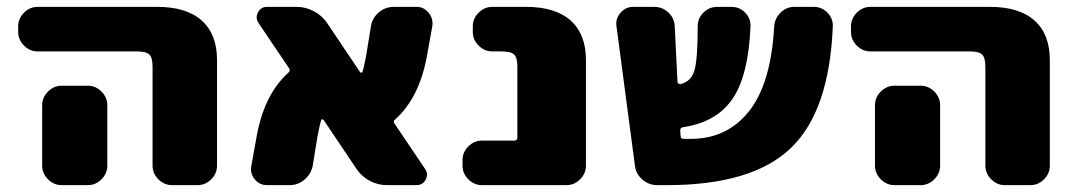

<svg xmlns="http://www.w3.org/2000/svg" viewBox="-20 -540 3140 560"><path d="M236 -290Q259 -290 276 -273Q293 -256 293 -233V-190V-57Q293 -34 276 -17Q259 0 236 0H160Q137 0 120 -17Q103 -34 103 -57V-190V-233Q103 -256 120 -273Q137 -290 160 -290ZM438 -520Q524 -520 568.5 -480Q613 -440 613 -365V-57Q613 -34 596 -17Q579 0 556 0H482Q459 0 442 -17Q425 -34 425 -57V-345Q425 -372 415.5 -381Q406 -390 380 -390H90Q67 -390 50 -407Q33 -424 33 -447V-463Q33 -486 50 -503Q67 -520 90 -520Z M1195 -520Q1216 -520 1230 -503Q1244 -486 1241 -464L1224 -370Q1201 -253 1133 -192Q1125 -186 1131 -179L1220 -47Q1230 -32 1221.5 -16Q1213 0 1195 0H1109Q1082 0 1058.5 -12.5Q1035 -25 1020 -47L924 -190Q922 -192 919.5 -192Q917 -192 917 -190Q913 -179 906 -142L892 -56Q887 -32 868 -16Q849 0 825 0H759Q737 0 723 -17Q709 -34 713 -56L730 -150Q753 -267 821 -328Q828 -334 823 -341L734 -473Q724 -488 732.5 -504Q741 -520 759 -520H845Q871 -520 895 -507.5Q919 -495 934 -473L1030 -330Q1031 -328 1033.5 -328Q1036 -328 1037 -330Q1041 -341 1048 -378L1062 -464Q1066 -488 1085 -504Q1104 -520 1129 -520Z M1514 -520Q1600 -520 1644.5 -480Q1689 -440 1689 -365V-57Q1689 -34 1672 -17Q1655 0 1632 0H1386Q1363 0 1346 -17Q1329 -34 1329 -57V-73Q1329 -96 1346 -113Q1363 -130 1386 -130H1480Q1489 -130 1489 -139V-345Q1489 -372 1479.5 -381Q1470 -390 1444 -390H1416Q1393 -390 1376 -407Q1359 -424 1359 -447V-463Q1359 -486 1376 -503Q1393 -520 1416 -520Z M2353 -520Q2377 -520 2393.5 -503Q2410 -486 2409 -463Q2399 -215 2286 -107.5Q2173 0 1925 0H1897Q1873 0 1854 -16Q1835 -32 1832 -56L1778 -464Q1775 -486 1790 -503Q1805 -520 1827 -520H1888Q1912 -520 1929.5 -503.5Q1947 -487 1948 -463L1956 -302Q1956 -298 1959.5 -296Q1963 -294 1966 -295Q1997 -303 2006 -336.5Q2015 -370 2015 -464Q2015 -487 2032 -503.5Q2049 -520 2072 -520H2113Q2137 -520 2153.5 -503Q2170 -486 2169 -463Q2163 -319 2116 -251Q2069 -183 1972 -169Q1964 -167 1964 -160L1965 -144Q1965 -135 1974 -135H1995Q2101 -135 2165 -216Q2229 -297 2238 -463Q2240 -487 2257 -503.5Q2274 -520 2297 -520Z M2665 -290Q2688 -290 2705 -273Q2722 -256 2722 -233V-190V-57Q2722 -34 2705 -17Q2688 0 2665 0H2589Q2566 0 2549 -17Q2532 -34 2532 -57V-190V-233Q2532 -256 2549 -273Q2566 -290 2589 -290ZM2867 -520Q2953 -520 2997.5 -480Q3042 -440 3042 -365V-57Q3042 -34 3025 -17Q3008 0 2985 0H2911Q2888 0 2871 -17Q2854 -34 2854 -57V-345Q2854 -372 2844.5 -381Q2835 -390 2809 -390H2519Q2496 -390 2479 -407Q2462 -424 2462 -447V-463Q2462 -486 2479 -503Q2496 -520 2519 -520Z"/></svg>

Font: Rounded Mplus 1c Black
Style: Regular
Weight: 900
Version: Version 1.059.20150529